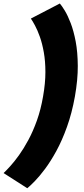

<svg xmlns="http://www.w3.org/2000/svg" viewBox="-56 -796 468 1070"><path d="M96 253Q111 241 137 214.5Q163 188 194.5 146Q226 104 258 45.5Q290 -13 317.2 -88.8Q344.5 -164.5 361.5 -258.5Q378 -352.5 377.5 -429Q377 -505.5 365.8 -564.8Q354.5 -624 338 -667Q321.5 -710 304.8 -737.2Q288 -764.5 277.5 -776.5L116 -692.5Q125.5 -679 139.2 -653.5Q153 -628 166.2 -590.8Q179.5 -553.5 188.2 -504.2Q197 -455 197 -393.8Q197 -332.5 184 -258.5Q171.5 -185.5 149.8 -124.8Q128 -64 102 -15.8Q76 32.5 49.8 69Q23.5 105.5 1 130.2Q-21.5 155 -36 168.5Z"/></svg>

Font: Anybody UltraCondensed Thin ExtraBold
Style: Italic
Weight: 800
Italic angle: -10°
Version: Version 1.111